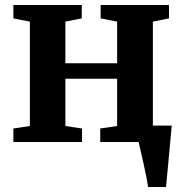

<svg xmlns="http://www.w3.org/2000/svg" viewBox="-20 -568 730 768"><path d="M572.5 180Q570 163 565 137.8Q560 112.5 554 85.5Q548 58.5 542.5 35.5Q537 12.5 534.5 -0.5L498 -65.5H667Q665.5 -49.5 663.2 -24.5Q661 0.5 658.2 29.8Q655.5 59 652.8 88Q650 117 647.8 141.2Q645.5 165.5 644 180ZM33.5 0V-54L99.5 -64V-481.5L33.5 -494.5V-548H307V-494.5L241.5 -481.5V-315H448.5V-481.5L382.5 -494.5V-548H656V-494.5L591.5 -481.5V-64L657 -54V0H381V-54L448.5 -64V-253H241.5V-64L308 -54V0Z"/></svg>

Font: Merriweather 36pt
Style: Bold
Weight: 700
Designer: Eben Sorkin
Foundry: Eben Sorkin
Version: Version 2.100